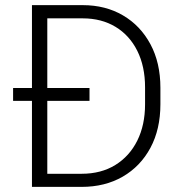

<svg xmlns="http://www.w3.org/2000/svg" viewBox="-20 -731 710 751"><path d="M299.3 0H105V-336.4H31.2V-386.7H105V-710.9H303.7Q392.6 -710.9 460.9 -670.9Q529.3 -630.9 568.4 -558.1Q607.4 -485.4 607.4 -387.7V-323.2Q607.4 -225.6 568.4 -152.8Q529.3 -80.1 460 -40Q390.6 0 299.3 0ZM330.1 -386.7V-336.4H165V-51.3H299.3Q375.5 -51.3 431.2 -85.7Q486.8 -120.1 517.1 -181.2Q547.4 -242.2 547.4 -323.2V-389.2Q547.4 -471.2 517.1 -532Q486.8 -592.8 431.9 -626Q377 -659.2 303.7 -659.2H165V-386.7Z"/></svg>

Font: Vazirmatn RD UI FD ExtraLight
Style: Regular
Weight: 200
Designer: Saber Rastikerdar
Foundry: Saber Rastikerdar
Version: Version 33.003